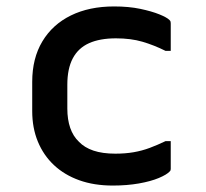

<svg xmlns="http://www.w3.org/2000/svg" viewBox="-20 -565 640 596"><path d="M334 -545Q380 -545 415.5 -537.5Q451 -530 474.5 -520.5Q498 -511 506 -503Q509 -500 509.5 -497.5Q510 -495 510 -492Q510 -471 510 -449.5Q510 -428 510 -407H494Q458 -425 422 -435.5Q386 -446 340 -446Q290 -446 256.5 -431Q223 -416 206 -384Q189 -352 189 -302V-228Q189 -194 198 -168Q207 -142 225 -125Q242 -107 270 -97.5Q298 -88 338 -88Q369 -88 395 -92.5Q421 -97 445 -106Q469 -115 494 -127H510Q510 -105 510 -83.5Q510 -62 510 -41Q510 -39 509.5 -37Q509 -35 507 -33Q498 -23 473 -12.5Q448 -2 411 4.5Q374 11 330 11Q272 11 226 -5.5Q180 -22 147.5 -52.5Q115 -83 97.5 -125.5Q80 -168 80 -220V-311Q80 -384 111.5 -436.5Q143 -489 200 -517Q257 -545 334 -545Z"/></svg>

Font: Recursive Monospace Medium
Style: Regular
Weight: 500
Version: Version 1.047